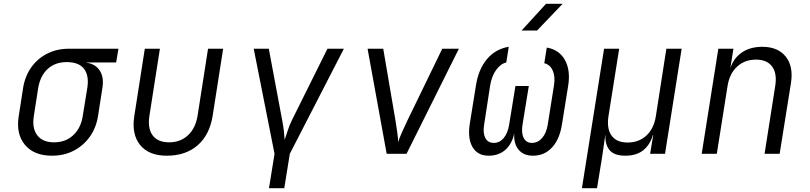

<svg xmlns="http://www.w3.org/2000/svg" viewBox="-20 -805 4240 1005"><path d="M252 10Q158 10 110.5 -47Q63 -104 78 -197L101 -345Q111 -407 144 -453Q177 -499 227.5 -524.5Q278 -550 341 -550H600L588 -478H433V-477Q480 -470 502.5 -435Q525 -400 516 -345L493 -197Q483 -135 449.5 -88.5Q416 -42 365.5 -16Q315 10 252 10ZM263 -60Q323 -60 363 -97Q403 -134 413 -197L437 -345Q447 -409 420 -444.5Q393 -480 329 -480Q269 -480 230 -444.5Q191 -409 180 -345L157 -197Q147 -134 175 -97Q203 -60 263 -60Z M853 10Q759 10 713.5 -46Q668 -102 683 -198L738 -550H817L762 -198Q752 -133 779 -96.5Q806 -60 865 -60Q924 -60 963.5 -96.5Q1003 -133 1014 -198L1069 -550H1148L1093 -198Q1077 -99 1014.5 -44.5Q952 10 853 10Z M1388 180 1417 0 1308 -550H1387L1457 -176Q1463 -145 1466 -118.5Q1469 -92 1470 -73Q1477 -92 1485 -118.5Q1493 -145 1508 -176L1694 -550H1780L1497 0L1468 180Z M2004 0 1904 -550H1986L2051 -169Q2056 -138 2060 -108Q2064 -78 2064 -61Q2069 -78 2082 -108Q2095 -138 2110 -169L2295 -550H2382L2108 0Z M2538 10Q2480 10 2453.5 -35Q2427 -80 2439 -157L2471 -356Q2484 -442 2529 -495.5Q2574 -549 2643 -560L2630 -478Q2600 -471 2577 -439Q2554 -407 2546 -360L2514 -152Q2507 -108 2520.5 -82.5Q2534 -57 2565 -57Q2595 -57 2616.5 -82.5Q2638 -108 2645 -152L2678 -355H2748L2715 -152Q2708 -108 2721.5 -82.5Q2735 -57 2764 -57Q2795 -57 2817.5 -82.5Q2840 -108 2847 -152L2880 -360Q2887 -405 2873 -436Q2859 -467 2829 -474L2842 -556Q2907 -545 2937 -491Q2967 -437 2954 -356L2922 -157Q2910 -77 2870 -33.5Q2830 10 2770 10Q2720 10 2694 -22Q2668 -54 2672 -108Q2660 -51 2625 -20.5Q2590 10 2538 10ZM2710 -645 2838 -785H2925L2791 -645Z M3026 180 3142 -550H3221L3165 -197Q3155 -132 3181 -95.5Q3207 -59 3265 -59Q3324 -59 3363.5 -95.5Q3403 -132 3413 -197L3468 -550H3548L3461 0H3383L3399 -97H3397Q3383 -48 3347.5 -19Q3312 10 3253 10Q3195 10 3171 -19Q3147 -48 3149 -97H3148L3132 15L3105 180Z M3653 0 3740 -550H3819L3803 -448Q3820 -501 3863.5 -530.5Q3907 -560 3970 -560Q4052 -560 4093 -508.5Q4134 -457 4120 -369L4061 0H3982L4038 -356Q4048 -422 4021 -457.5Q3994 -493 3937 -493Q3878 -493 3838 -456Q3798 -419 3788 -353L3732 0Z"/></svg>

Font: JetBrains Mono NL Light
Style: Italic
Weight: 300
Italic angle: -9°
Designer: Philipp Nurullin, Konstantin Bulenkov
Foundry: JetBrains
Version: Version 2.304; ttfautohint (v1.8.4.7-5d5b)